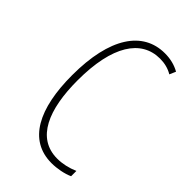

<svg xmlns="http://www.w3.org/2000/svg" viewBox="-176 -596 665 665"><g transform="rotate(45 156.5 -263.5)"><path d="M212 10C239 10 270 4 292 -6V-32C267 -21 240 -15 215 -15C114 -15 73 -114 73 -257C73 -427 130 -512 222 -512C244 -512 265 -507 283 -496L293 -519C272 -531 248 -537 221 -537C113 -537 47 -440 47 -256C47 -93 99 10 212 10Z"/></g></svg>

Font: Noto Sans Malayalam ExtraCondensed Thin
Style: Regular
Weight: 100
Width: 2
Designer: Jelle Bosma - Monotype Design Team
Foundry: Monotype Imaging Inc.
Version: Version 2.104